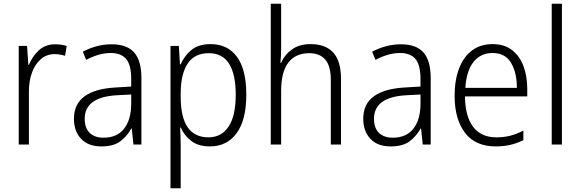

<svg xmlns="http://www.w3.org/2000/svg" viewBox="-20 -780 3132 1036"><path d="M278 -541Q312 -541 340 -532L331 -479Q318 -483 304 -485.5Q290 -488 275 -488Q232 -488 201 -461.5Q170 -435 153 -389.5Q136 -344 136 -287V0H81V-532H126L133 -430H136Q154 -475 189 -508Q224 -541 278 -541Z M582 -541Q665 -541 704 -497Q743 -453 743 -358V0H700L691 -87H689Q665 -44 628.5 -17Q592 10 527 10Q456 10 417.5 -31Q379 -72 379 -139Q379 -219 436.5 -260.5Q494 -302 604 -308L688 -313V-352Q688 -430 660.5 -462Q633 -494 578 -494Q545 -494 512 -484.5Q479 -475 445 -457L427 -501Q460 -519 500 -530Q540 -541 582 -541ZM610 -266Q437 -256 437 -139Q437 -89 464 -63Q491 -37 538 -37Q611 -37 649 -85Q687 -133 688 -217V-270Z M1116 -542Q1208 -542 1258.5 -473.5Q1309 -405 1309 -269Q1309 -132 1256.5 -61Q1204 10 1113 10Q1050 10 1011.5 -20Q973 -50 956 -91H952Q953 -69 954 -44Q955 -19 955 4V236H900V-532H945L951 -433H955Q974 -478 1012.5 -510Q1051 -542 1116 -542ZM1107 -493Q1030 -493 993 -437.5Q956 -382 955 -280V-257Q955 -39 1105 -39Q1175 -39 1213.5 -97Q1252 -155 1252 -269Q1252 -378 1216.5 -435.5Q1181 -493 1107 -493Z M1497 -517Q1497 -496 1496 -478Q1495 -460 1493 -441H1497Q1515 -484 1555 -513Q1595 -542 1656 -542Q1737 -542 1778.5 -496Q1820 -450 1820 -354V0H1765V-348Q1765 -424 1735 -458.5Q1705 -493 1649 -493Q1575 -493 1536 -442.5Q1497 -392 1497 -289V0H1441V-760H1497Z M2143 -541Q2226 -541 2265 -497Q2304 -453 2304 -358V0H2261L2252 -87H2250Q2226 -44 2189.5 -17Q2153 10 2088 10Q2017 10 1978.5 -31Q1940 -72 1940 -139Q1940 -219 1997.5 -260.5Q2055 -302 2165 -308L2249 -313V-352Q2249 -430 2221.5 -462Q2194 -494 2139 -494Q2106 -494 2073 -484.5Q2040 -475 2006 -457L1988 -501Q2021 -519 2061 -530Q2101 -541 2143 -541ZM2171 -266Q1998 -256 1998 -139Q1998 -89 2025 -63Q2052 -37 2099 -37Q2172 -37 2210 -85Q2248 -133 2249 -217V-270Z M2639 -542Q2701 -542 2742.5 -510Q2784 -478 2804.5 -423.5Q2825 -369 2825 -300V-260H2489Q2490 -152 2533 -95.5Q2576 -39 2658 -39Q2699 -39 2732.5 -47.5Q2766 -56 2804 -75V-24Q2770 -7 2734.5 1.5Q2699 10 2655 10Q2544 10 2488.5 -64Q2433 -138 2433 -263Q2433 -346 2456.5 -409Q2480 -472 2526 -507Q2572 -542 2639 -542ZM2638 -494Q2574 -494 2535.5 -446.5Q2497 -399 2491 -306H2769Q2769 -388 2737.5 -441Q2706 -494 2638 -494Z M3012 0H2957V-760H3012Z"/></svg>

Font: Noto Sans Arabic SemCond Light
Style: Regular
Weight: 300
Width: 4
Designer: Monotype Design Team, Nadine Chahine, Nizar Qandah and Khaled Hosny
Foundry: Monotype Imaging Inc.
Version: Version 2.012; ttfautohint (v1.8.4.7-5d5b)